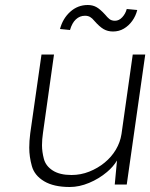

<svg xmlns="http://www.w3.org/2000/svg" viewBox="-20 -738 601 768"><path d="M259 10Q195 10 156.5 -13Q118 -36 107.5 -73.5Q97 -111 97 -147Q97 -174 101 -205L146 -520H196L152 -207Q148 -180 148 -157Q148 -131 155.5 -102.5Q163 -74 191 -56Q219 -38 266 -38Q303 -38 337 -51.5Q371 -65 398.5 -87.5Q426 -110 443.5 -139.5Q461 -169 466 -202L511 -520H561L487 0H439L448 -96Q433 -71 408 -50Q376 -23 336.5 -6.5Q297 10 259 10ZM432 -612Q411 -612 394.5 -621.5Q378 -631 357 -655Q349 -665 340.5 -670Q332 -675 320 -675Q299 -675 283.5 -660.5Q268 -646 260 -618L220 -622Q231 -664 261 -691Q291 -718 331 -718Q350 -718 365 -710Q380 -702 401 -679Q409 -669 417.5 -662Q426 -655 440 -655Q456 -655 469 -669Q482 -683 487 -702L529 -698Q523 -674 509 -654.5Q495 -635 475.5 -623.5Q456 -612 432 -612Z"/></svg>

Font: Lexend ExtLt
Style: Italic
Weight: 250
Italic angle: -8.13011°
Designer: Bonnie Shaver-Troup, Thomas Jockin
Foundry: Lexend
Version: Version 1.007